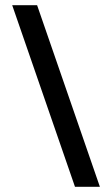

<svg xmlns="http://www.w3.org/2000/svg" viewBox="-20 -720 431 740"><path d="M365 0 123 -700H27L269 0Z"/></svg>

Font: Arthouse Owned Medium
Style: Regular
Weight: 500
Designer: Jeremy Tribby
Foundry: Tribby Type
Version: Version 1.000;PS 001.000;hotconv 1.0.88;makeotf.lib2.5.64775